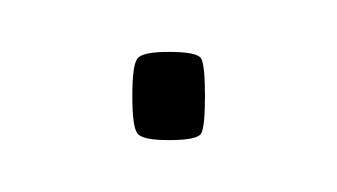

<svg xmlns="http://www.w3.org/2000/svg" viewBox="-20 -324 130 74"><path d="M31 -287Q31 -299 33 -301.5Q35 -304 45 -304Q56 -304 57.5 -301.5Q59 -299 59 -287Q59 -275 57.5 -272.5Q56 -270 45 -270Q35 -270 33 -272.5Q31 -275 31 -287Z"/></svg>

Font: Georama ExtraCondensed Thin
Style: Regular
Weight: 100
Width: 2
Designer: Jean-Baptiste Levee
Foundry: Production Type
Version: Version 1.001